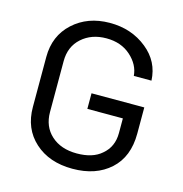

<svg xmlns="http://www.w3.org/2000/svg" viewBox="-102 -768 833 872"><g transform="rotate(15 314.0 -332.0)"><path d="M69.3 -450.2Q69.3 -549.8 137.2 -611.8Q205.1 -673.8 308.1 -674.3Q411.1 -674.8 484.4 -615.2Q554.7 -558.6 558.6 -469.7H475.6Q471.7 -521.5 426.8 -562Q381.8 -602.5 312 -602.5Q242.2 -602.5 196.3 -561.5Q150.4 -520.5 150.4 -452.1V-212.9Q150.4 -144.5 195.8 -103.5Q241.2 -62.5 315.9 -62.5Q390.6 -62.5 431.6 -98.6Q477.5 -136.7 477.5 -201.2V-270.5H310.5V-343.8H558.6V-220.7Q558.6 -111.3 491.7 -50.8Q424.8 9.8 314.9 9.8Q205.1 9.8 137.2 -51.8Q69.3 -113.3 69.3 -214.8Z"/></g></svg>

Font: BF_TEXT
Style: Regular
Weight: 400
Foundry: EA DICE
Version: Version 1.404